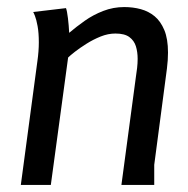

<svg xmlns="http://www.w3.org/2000/svg" viewBox="-20 -524 534 544"><path d="M167 -501Q170 -493 172.5 -472.5Q175 -452 176 -431Q196 -448 220 -465Q244 -482 272.5 -493Q301 -504 332 -504Q357 -504 379 -498Q401 -492 418 -478Q435 -464 445.5 -439Q456 -414 456 -375Q456 -354 453 -330L417 -57V0H324L365 -306Q367 -318 368.5 -331.5Q370 -345 370 -357Q370 -377 365 -393Q360 -409 346.5 -419Q333 -429 307 -429Q286 -429 265 -420.5Q244 -412 225 -400Q206 -388 192.5 -377.5Q179 -367 173 -361L124 0H39L86 -351Q88 -365 89 -378.5Q90 -392 90 -404Q90 -431 86.5 -450Q83 -469 79 -479Q75 -489 74 -490Z"/></svg>

Font: Rosario Medium
Style: Italic
Weight: 500
Italic angle: -8.05°
Version: Version 1.201